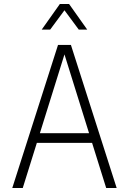

<svg xmlns="http://www.w3.org/2000/svg" viewBox="-20 -933 640 953"><path d="M41 0 268 -710H332L559 0H507L437 -224H163L93 0ZM300 -663 178 -272H422ZM187 -786 277 -913H323L413 -786H371L300 -882L229 -786Z"/></svg>

Font: Geist Mono UltraLight
Style: Regular
Weight: 200
Monospace: yes
Designer: Basement.studio, Andrés Briganti, Mateo Zaragoza
Foundry: Basement.studio, Vercel, Andrés Briganti, Guido Ferreyra, Mateo Zaragoza
Version: Version 1.400; ttfautohint (v1.8.4.7-5d5b)